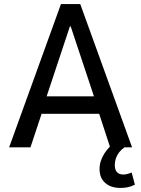

<svg xmlns="http://www.w3.org/2000/svg" viewBox="-20 -725 695 945"><path d="M25 0 280 -705H375L630 0H522L457 -199L499 -165H155L196 -199L130 0ZM324 -595 203 -231 187 -251H466L449 -231L328 -595ZM573 200Q526 200 498 175.5Q470 151 470 107Q470 67 494 30Q518 -7 558 -34L593 0Q578 10 567 24Q556 38 550.5 54Q545 70 545 87Q545 111 556 122.5Q567 134 587 134Q595 134 606 131.5Q617 129 628 124L644 184Q626 193 609 196.5Q592 200 573 200Z"/></svg>

Font: Nunito Sans 7pt Condensed SemiBold
Style: Regular
Weight: 600
Width: 3
Designer: Vernon Adams
Foundry: Vernon Adams
Version: Version 3.101;gftools[0.9.27]